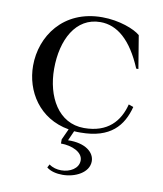

<svg xmlns="http://www.w3.org/2000/svg" viewBox="-82 -582 738 867"><g transform="rotate(10 286.5 -149.0)"><path d="M310 15C448 15 502 -52 525 -140L503 -148C483 -69 431 -8 322 -8C204 -8 143 -121 143 -248C143 -381 200 -492 313 -492C390 -492 456 -437 508 -313H518L493 -464C467 -487 396 -515 317 -515C138 -515 47 -380 47 -246C47 -129 117 -14 255 10L232 60V79C283 79 333 101 333 139C333 176 294 198 254 198C234 198 214 193 198 181L190 196C208 211 236 217 263 217C320 217 383 187 383 134C383 94 342 57 261 59L281 14C290 15 300 15 310 15Z"/></g></svg>

Font: Sprat
Style: Regular
Weight: 400
Designer: Ethan Nakache
Foundry: Collletttivo
Version: Version 2.000;Glyphs 3.2 (3217)